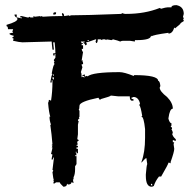

<svg xmlns="http://www.w3.org/2000/svg" viewBox="-20 -709 733 729"><path d="M312 -556.6V-554.2H317.9V-556.6ZM553.2 -11.2V-5.4H558.6Q558.6 -11.2 553.2 -11.2ZM179.2 -415.5V-412.6Q179.7 -407.2 184.6 -407.2V-415.5ZM182.1 -426.8V-420.9H184.6V-426.8ZM649.9 -689.5Q677.7 -684.1 677.7 -656.2L674.8 -645.5Q677.7 -639.6 677.7 -637.2H674.8L677.7 -631.3V-628.9Q664.1 -621.6 664.1 -617.7L644.5 -601.1Q644.5 -604 641.6 -604Q634.8 -581.5 619.6 -581.5V-584.5Q559.1 -576.2 555.7 -570.8Q555.7 -573.2 553.2 -573.2Q553.2 -556.6 497.6 -556.6H492.2V-551.3L472.7 -554.2H447.8Q441.4 -554.2 436.5 -551.3Q427.7 -555.2 409.2 -559.6L403.3 -556.6L384.3 -559.6V-556.6L378.4 -559.6H370.1Q367.7 -559.6 367.7 -556.6L361.8 -559.6H351.1Q351.1 -545.4 345.2 -545.4L342.8 -551.3Q345.2 -556.6 345.2 -559.6H342.8Q313 -548.3 306.6 -548.3L309.6 -543Q309.6 -537.1 303.7 -537.1Q303.7 -541.5 295.4 -548.3H301.3V-551.3H287.1Q287.1 -545.4 295.4 -545.4V-543H290V-537.1H295.4V-523.4H290Q292 -512.2 295.4 -512.2L290 -479H295.4Q295.4 -476.6 293 -476.6L295.4 -470.7V-465.3H290Q290 -459 293 -454.1L287.1 -435.1Q290 -431.6 290 -415.5Q293 -415.5 293 -418.5L298.3 -415.5H301.3Q301.3 -420.9 293 -420.9V-423.8Q295.4 -423.8 301.3 -426.8Q301.3 -423.8 303.7 -418.5L309.6 -420.9Q312 -420.9 312 -418.5Q330.1 -435.1 434.1 -435.1Q451.2 -435.1 486.8 -420.9Q489.3 -420.9 489.3 -423.8Q580.6 -423.8 580.6 -401.9Q586.9 -401.9 588.9 -382.3L586.4 -376.5Q586.4 -362.3 614.3 -340.8Q636.2 -318.4 636.2 -296.4Q624.5 -296.4 619.6 -260.3V-257.8Q624.5 -241.2 630.9 -241.2V-232.4L627.9 -227.1Q633.3 -226.6 633.3 -221.7Q633.3 -218.8 630.9 -218.8Q636.2 -210 636.2 -202.1H633.3Q635.3 -190.9 647.5 -180.2V-174.3H644.5Q639.2 -177.2 636.2 -177.2V-168.9H641.6Q639.2 -163.6 639.2 -160.6L641.6 -144Q641.6 -132.8 627.9 -94.2V-88.9L622.6 -91.3H619.6Q619.6 -86.4 591.8 -38.6H583.5Q569.8 -21.5 564 -2.9Q558.6 0 555.7 0Q533.7 0 533.7 -41.5V-46.9Q536.6 -82.5 539.1 -85.9L536.6 -102.5V-107.9H533.7Q531.7 -107.9 517.1 -91.3V-94.2Q530.8 -130.9 530.8 -185.5V-218.8Q525.9 -266.1 517.1 -266.1Q517.1 -268.6 520 -268.6Q514.2 -304.7 508.8 -310.1L511.7 -315.9Q505.4 -340.8 486.8 -340.8Q481 -337.9 478.5 -337.9Q478.5 -332.5 486.8 -332.5V-326.7H481Q472.7 -326.7 472.7 -343.3H428.2L400.9 -346.2Q400.9 -343.3 361.8 -332.5Q361.8 -329.6 359.4 -329.6L353.5 -337.9Q281.7 -323.2 281.7 -307.6Q281.7 -293.5 278.8 -293.5L281.7 -288.1V-266.1L278.8 -260.3Q281.7 -260.3 281.7 -257.8Q275.9 -256.8 275.9 -252Q275.9 -249.5 278.8 -249.5L275.9 -235.4V-199.2L273.4 -180.2Q278.8 -179.2 278.8 -174.3Q273.4 -173.8 273.4 -168.9V-166L275.9 -160.6Q270.5 -160.2 270.5 -155.3H275.9V-149.4H270.5V-144H275.9V-127.4H270.5V-132.8H267.6V-130.4Q270.5 -125.5 270.5 -119.1H265.1V-116.2H270.5V-85.9L265.1 -77.6V-66.4Q265.1 -46.9 259.3 -36.1V-27.8H256.8L259.3 -13.7L253.9 -16.6H251Q251 -8.3 237.3 -8.3Q237.3 -11.2 234.4 -11.2Q234.4 0 220.7 0Q207 -12.7 207 -16.6H192.9L184.6 -11.2Q184.6 -13.7 182.1 -13.7L184.6 -19.5L182.1 -24.9H184.6Q182.1 -29.3 179.2 -55.2L182.1 -61Q182.1 -63.5 179.2 -63.5L184.6 -107.9V-110.8H182.1Q182.1 -102.5 176.3 -102.5V-107.9L179.2 -122.1L173.8 -124.5Q179.2 -145.5 179.2 -149.4H176.3L179.2 -155.3Q179.2 -157.7 176.3 -157.7Q176.3 -160.6 179.2 -160.6Q176.3 -199.2 170.9 -235.4H173.8Q168 -250 168 -266.1H170.9Q165.5 -282.7 162.6 -318.4Q165.5 -323.2 165.5 -329.6H168L173.8 -326.7Q179.2 -361.3 179.2 -398.9V-404.3H176.3V-396H170.9Q175.8 -426.8 179.2 -426.8Q179.2 -429.2 176.3 -429.2Q182.6 -465.3 187.5 -465.3L184.6 -470.7Q184.6 -473.6 187.5 -473.6L184.6 -479V-481.9L190.4 -490.2V-503.9H187.5V-498.5H182.1V-506.8H190.4Q190.4 -520.5 187.5 -548.3H182.1V-545.4L184.6 -520.5H179.2Q176.3 -544.9 176.3 -551.3H173.8Q159.2 -551.3 65.4 -548.3Q54.7 -548.3 29.8 -554.2V-556.6L32.2 -562.5Q26.9 -562.5 26.9 -567.9Q32.2 -567.9 32.2 -573.2Q15.6 -576.7 15.6 -581.5Q20.5 -584.5 29.8 -584.5L26.9 -589.8Q29.8 -595.7 29.8 -598.1H10.3Q10.3 -609.4 4.9 -609.4V-614.7Q46.4 -626.5 46.4 -637.2L43.5 -642.6H46.4L60.1 -639.6H63V-642.6H57.1V-647.9H63Q83 -642.6 85 -642.6H87.9Q90.3 -642.6 90.3 -645.5L96.2 -642.6H106.9V-647.9L112.8 -645.5L132.3 -647.9V-645.5Q134.8 -645.5 134.8 -647.9Q137.7 -647.9 143.1 -645.5Q179.2 -647.9 201.2 -647.9H217.8L215.3 -653.8V-659.2Q223.6 -659.2 223.6 -647.9L242.7 -650.9V-647.9Q248.5 -650.9 251 -650.9Q303.7 -650.9 439.5 -656.2L445.3 -659.2Q449.7 -656.2 456.1 -656.2H459Q529.8 -656.2 586.4 -678.7L591.8 -675.8Q609.9 -681.2 616.7 -681.2H630.9Q630.9 -689.5 649.9 -689.5ZM35.2 -653.8H43.5V-642.6Q39.1 -642.6 35.2 -650.9ZM187.5 -662.1H192.9V-659.2Q192.9 -653.8 187.5 -653.8H182.1V-656.2Q182.6 -662.1 187.5 -662.1Z"/></svg>

Font: Mister Brush
Style: Regular
Weight: 400
Designer: GGBotNet
Foundry: GGBotNet
Version: 1.00